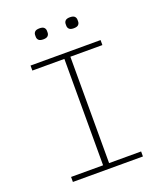

<svg xmlns="http://www.w3.org/2000/svg" viewBox="-158 -980 915 1082"><g transform="rotate(-20 300.0 -439.0)"><path d="M90 0V-30H282V-668H90V-698H510V-668H318V-30H510V0ZM209 -812Q189 -812 181 -820Q173 -828 173 -840V-850Q173 -862 181 -870Q189 -878 209 -878Q228 -878 236 -870Q244 -862 244 -850V-840Q244 -828 236 -820Q228 -812 209 -812ZM391 -812Q372 -812 364 -820Q356 -828 356 -840V-850Q356 -862 364 -870Q372 -878 391 -878Q411 -878 419 -870Q427 -862 427 -850V-840Q427 -828 419 -820Q411 -812 391 -812Z"/></g></svg>

Font: IBM Plex Mono ExtLt
Style: Regular
Weight: 200
Monospace: yes
Designer: Mike Abbink, Paul van der Laan, Pieter van Rosmalen
Foundry: Bold Monday
Version: Version 2.3